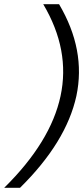

<svg xmlns="http://www.w3.org/2000/svg" viewBox="-27 -690 394 910"><path d="M-7 200H68C214 56 303 -89 335 -235C366 -381 338 -526 253 -670H178C264 -525 291 -380 260 -235C229 -90 140 55 -7 200Z"/></svg>

Font: LT Wave Text Light Italic
Style: Regular
Weight: 300
Designer: Daniel Lyons
Version: Version 2.5 (Glyphs App)